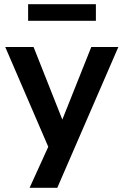

<svg xmlns="http://www.w3.org/2000/svg" viewBox="-20 -715 587 915"><path d="M121 180 224 -46V17L5 -491H140L289 -115H265L415 -491H544L253 180ZM114 -616V-695H437V-616Z"/></svg>

Font: Nunito Sans 11pt
Style: Bold
Weight: 700
Version: Version 3.101;gftools[0.9.27]